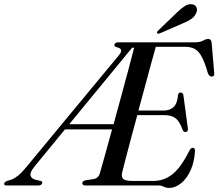

<svg xmlns="http://www.w3.org/2000/svg" viewBox="-80 -907 1068 939"><path d="M692.5 0H337.5Q322.5 0 322.5 -11.5Q323 -21.5 337.5 -25L376.5 -31Q401 -35 408 -58.5Q416.5 -88.5 432.8 -146Q449 -203.5 468 -274H237.5L87.5 -91Q66 -64.5 69.2 -49.2Q72.5 -34 93.5 -28L117.5 -22.5Q129 -19.5 126.5 -11Q122.5 0 108 0H-47.5Q-62.5 0 -59 -11Q-57 -18 -44 -22.5L-26 -28Q-10 -33.5 8 -47.8Q26 -62 47.5 -88.5L502 -637.5Q527 -667.5 493 -675.5Q476.5 -680 479.5 -689Q483 -700 498.5 -700H873Q898.5 -700 913 -708.2Q927.5 -716.5 938.5 -716.5Q952.5 -716.5 955 -699L967.5 -552Q970.5 -533.5 957 -532.5Q943.5 -531.5 936.5 -549.5Q921.5 -602.5 906.2 -630.2Q891 -658 871.8 -668Q852.5 -678 826 -678H682Q672.5 -645.5 659 -595.5Q645.5 -545.5 629.5 -486.2Q613.5 -427 597 -366.5H722.5Q749.5 -366.5 768.2 -382.8Q787 -399 791 -444Q794 -454.5 803 -454.5Q815 -454.5 817 -441L838.5 -281Q841.5 -262.5 828 -261.5Q818 -261 813 -272Q799 -312.5 779.2 -328.2Q759.5 -344 723.5 -344H591.5Q575 -283.5 560.2 -228Q545.5 -172.5 534.2 -129.5Q523 -86.5 517.5 -63.5Q512.5 -42 522.8 -32Q533 -22 568 -22H669Q723 -22 764.8 -56Q806.5 -90 846.5 -171Q854 -184 862.5 -184Q874 -184 873.5 -168.5Q871 -117 853 -76.2Q835 -35.5 806.8 -11.8Q778.5 12 746 12Q732.5 12 720.8 6Q709 0 692.5 0ZM566 -673.5 258.5 -299.5H475.5Q493.5 -366 512.5 -435.2Q531.5 -504.5 548 -566.5Q564.5 -628.5 576 -673.5ZM785 -845.5Q806.5 -866.5 824.5 -877.8Q842.5 -889 860 -886Q876 -883.5 881 -870.5Q886 -857.5 880 -844.5Q872.5 -825.5 855 -814Q837.5 -802.5 814.5 -793L702 -744Q691.5 -740 688 -745.5Q685.5 -750 694.5 -758.5Z"/></svg>

Font: Fraunces 72pt
Style: Italic
Weight: 400
Italic angle: -16°
Version: Version 1.000;[b76b70a41]